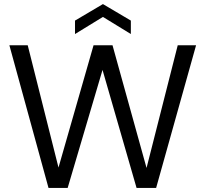

<svg xmlns="http://www.w3.org/2000/svg" viewBox="-20 -922 1008 942"><path d="M218 0 26 -700H116L267 -100L439 -700H532L699 -98L852 -700H942L746 0H650L483 -579L312 0ZM348 -755V-821L485 -902L622 -821V-755L485 -839Z"/></svg>

Font: DM Sans 17pt
Style: Regular
Weight: 400
Version: Version 4.004;gftools[0.9.30]